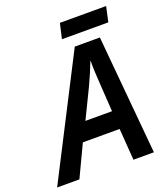

<svg xmlns="http://www.w3.org/2000/svg" viewBox="-211 -977 946 1085"><g transform="rotate(-20 262.0 -434.5)"><path d="M-56 0 310 -714H461L526 0H403L389 -190H168L78 0ZM223 -299H383L372 -470Q370 -502 368 -538.5Q366 -575 367 -607H365Q353 -576 339 -543Q325 -510 308 -474ZM256 -778 277 -869H555L535 -778Z"/></g></svg>

Font: Noto Sans Display SemiBold
Style: Italic
Weight: 600
Italic angle: -12°
Designer: Monotype Design Team
Foundry: Monotype Imaging Inc.
Version: Version 2.003